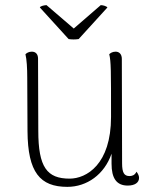

<svg xmlns="http://www.w3.org/2000/svg" viewBox="-20 -715 595 747"><path d="M286 -563 398 -686C393 -692 379 -695 372 -695L267 -604L161 -695C155 -695 137 -692 135 -686L247 -563C259 -561 274 -561 286 -563ZM511 -47C504 -32 492 -30 484 -30C463 -30 455 -43 455 -80L454 -486C454 -504 444 -514 430 -514C417 -514 409 -508 405 -504C412 -476 412 -441 412 -260C412 -75 316 -20 251 -20C163 -20 129 -64 129 -206L128 -487C128 -504 119 -514 104 -514C92 -514 84 -509 79 -504C84 -484 86 -450 86 -412L87 -205C88 -44 136 12 242 12C318 12 386 -36 414 -117V-78C414 -22 433 7 477 7C504 7 521 -4 521 -23C521 -30 518 -38 511 -47Z"/></svg>

Font: Arima Koshi ExtraLight
Style: Regular
Weight: 275
Designer: Joana Correia and Natanael Gama
Foundry: NDISCOVER
Version: Version 1.019;PS 001.019;hotconv 1.0.88;makeotf.lib2.5.64775